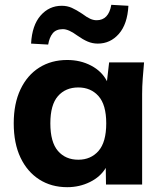

<svg xmlns="http://www.w3.org/2000/svg" viewBox="-20 -766 672 797"><path d="M259 11Q193 11 143 -21Q93 -53 65 -112Q37 -171 37 -254Q37 -336 65 -395Q93 -454 143 -485.5Q193 -517 259 -517Q314 -517 358.5 -493.5Q403 -470 424 -429L433 -507H578Q575 -474 572.5 -440.5Q570 -407 570 -375V0H420L419 -69Q397 -32 353.5 -10.5Q310 11 259 11ZM305 -103Q357 -103 389 -139.5Q421 -176 421 -254Q421 -331 389 -367Q357 -403 305 -403Q252 -403 220.5 -367Q189 -331 189 -254Q189 -176 220.5 -139.5Q252 -103 305 -103ZM180 -581 109 -585Q113 -661 148.5 -701.5Q184 -742 236 -742Q259 -742 278 -733.5Q297 -725 321 -709Q341 -694 354.5 -688Q368 -682 381 -682Q431 -682 442 -746L513 -742Q509 -666 473.5 -625.5Q438 -585 386 -585Q364 -585 344 -593.5Q324 -602 300 -619Q265 -645 241 -645Q213 -645 199 -628Q185 -611 180 -581Z"/></svg>

Font: Mulish ExtraBold
Style: Regular
Weight: 800
Designer: Vernon Adams
Foundry: Vernon Adams
Version: Version 3.603; ttfautohint (v1.8.3)